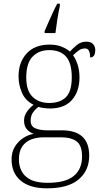

<svg xmlns="http://www.w3.org/2000/svg" viewBox="-20 -786 556 1046"><path d="M236 240Q142 240 92.5 198Q43 156 43 83Q43 42 61 13Q79 -16 106.5 -34Q134 -52 164 -57Q142 -64 126.5 -81.5Q111 -99 111 -129Q111 -157 128.5 -180Q146 -203 163 -215Q119 -237 100 -280Q81 -323 81 -370Q81 -446 125 -494.5Q169 -543 251 -543Q287 -543 315 -532Q343 -521 361 -505Q374 -520 397 -539.5Q420 -559 450 -559Q476 -559 487.5 -545.5Q499 -532 499 -513Q499 -495 492.5 -484Q486 -473 471 -473Q471 -522 444 -522Q424 -522 409.5 -511.5Q395 -501 378 -485Q392 -466 402.5 -435Q413 -404 413 -364Q413 -289 372.5 -242Q332 -195 251 -195Q239 -195 218.5 -197.5Q198 -200 190 -204Q172 -191 159.5 -173Q147 -155 147 -128Q147 -98 172.5 -87Q198 -76 238 -76H317Q466 -76 466 62Q466 143 408.5 191.5Q351 240 236 240ZM248 -225Q307 -225 339 -256.5Q371 -288 371 -365Q371 -443 339.5 -478Q308 -513 248 -513Q192 -513 157.5 -477.5Q123 -442 123 -364Q123 -292 157.5 -258.5Q192 -225 248 -225ZM239 210Q337 210 382 172.5Q427 135 427 67Q427 6 397 -16Q367 -38 311 -38H219Q181 -38 150.5 -26.5Q120 -15 101.5 11.5Q83 38 83 83Q83 117 97.5 146Q112 175 146 192.5Q180 210 239 210ZM223 -616Q232 -637 244 -664.5Q256 -692 268.5 -719Q281 -746 292 -766H306V-753Q298 -716 292 -678Q286 -640 282 -606H223Z"/></svg>

Font: Noto Serif Tamil ExtraLight
Style: Italic
Weight: 200
Italic angle: -12°
Designer: Indian Type Foundry, Tom Grace, and the Monotype Design Team
Foundry: Monotype Imaging Inc.
Version: Version 2.003; ttfautohint (v1.8.4.7-5d5b)